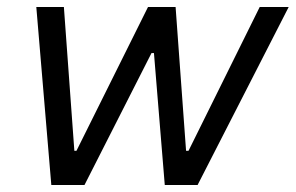

<svg xmlns="http://www.w3.org/2000/svg" viewBox="-20 -530 847 550"><path d="M84 -510 127 0H222L414 -378H421L452 0H546L807 -510H724L520 -98H513L483 -510H404L199 -98H193L163 -510Z"/></svg>

Font: Saira UNSAM
Style: Italic
Weight: 400
Italic angle: -12°
Designer: Hector Gatti with collaboration of the Omnibus-Type team
Foundry: Omnibus-Type
Version: Version 0.072;PS 000.072;hotconv 1.0.88;makeotf.lib2.5.64775